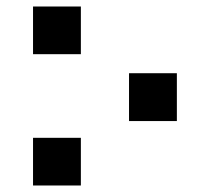

<svg xmlns="http://www.w3.org/2000/svg" viewBox="-20 -570 640 590"><path d="M376.5 -345H523.5V-198H376.5ZM81.5 -146.5H228.5V0H81.5ZM81.5 -550H228.5V-403.5H81.5Z"/></svg>

Font: JuliaMono ExtraBold
Style: Regular
Weight: 800
Monospace: yes
Designer: cormullion
Foundry: corm
Version: Version 0.055; ttfautohint (v1.8.4)